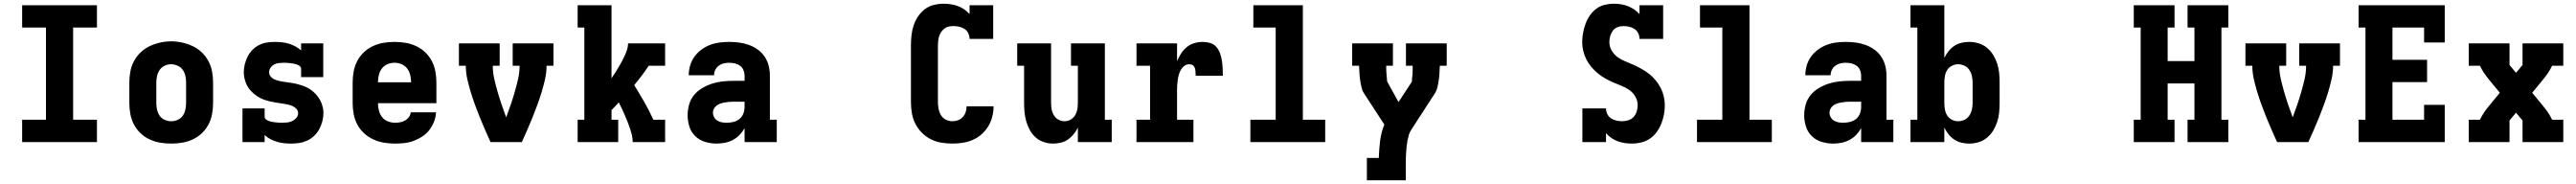

<svg xmlns="http://www.w3.org/2000/svg" viewBox="-20 -763 13840 988"><path d="M99 0V-120H227V-615H99V-735H501V-615H373V-120H501V0Z M900 8Q870 8 840.5 3Q811 -2 784 -14.5Q757 -27 735 -48Q713 -69 699.5 -95Q686 -121 680.5 -150.5Q675 -180 675 -210V-320Q675 -350 680.5 -379.5Q686 -409 700 -435Q714 -461 736 -482Q758 -503 785 -515.5Q812 -528 841 -534.5Q870 -541 900 -541Q930 -541 959 -534.5Q988 -528 1015 -515.5Q1042 -503 1064 -482Q1086 -461 1100 -435Q1114 -409 1119.5 -379.5Q1125 -350 1125 -320V-210Q1125 -180 1119.5 -150.5Q1114 -121 1100.5 -95Q1087 -69 1065 -48Q1043 -27 1016 -14.5Q989 -2 959.5 3Q930 8 900 8ZM900 -112Q918 -112 935 -119.5Q952 -127 962 -141.5Q972 -156 976 -174Q980 -192 980 -210V-320Q980 -338 976 -356Q972 -374 961.5 -388.5Q951 -403 934 -410.5Q917 -418 899 -418Q881 -418 864.5 -410Q848 -402 838 -387.5Q828 -373 824 -355.5Q820 -338 820 -320V-210Q820 -192 824 -174Q828 -156 838 -141.5Q848 -127 865 -119.5Q882 -112 900 -112Z M1544 8Q1525 8 1506 6Q1487 4 1468.5 -1.5Q1450 -7 1433 -16Q1416 -25 1402 -38V0H1283V-181H1402V-136Q1402 -127 1409.5 -121.5Q1417 -116 1425.5 -113Q1434 -110 1443 -108.5Q1452 -107 1460.5 -106Q1469 -105 1478 -104.5Q1487 -104 1496 -104Q1510 -104 1524 -105.5Q1538 -107 1550.5 -113Q1563 -119 1572.5 -130Q1582 -141 1582 -155Q1582 -170 1571 -180.5Q1560 -191 1546.5 -196Q1533 -201 1518.5 -203.5Q1504 -206 1490 -208Q1476 -210 1461.5 -212.5Q1447 -215 1433 -218Q1419 -221 1405.5 -225.5Q1392 -230 1379 -236.5Q1366 -243 1354.5 -251.5Q1343 -260 1332.5 -270.5Q1322 -281 1314 -293Q1306 -305 1301 -318.5Q1296 -332 1293 -346Q1290 -360 1290 -375Q1290 -397 1295.5 -418.5Q1301 -440 1311 -459.5Q1321 -479 1336.5 -495Q1352 -511 1371.5 -521Q1391 -531 1413 -534.5Q1435 -538 1457 -538Q1476 -538 1495 -536Q1514 -534 1532 -528.5Q1550 -523 1567 -514Q1584 -505 1598 -492V-530H1717V-349H1598V-394Q1598 -403 1590.5 -408.5Q1583 -414 1574.5 -417Q1566 -420 1557.5 -421.5Q1549 -423 1540 -424Q1531 -425 1522.5 -425.5Q1514 -426 1505 -426Q1492 -426 1478.5 -424.5Q1465 -423 1453.5 -417Q1442 -411 1434 -399.5Q1426 -388 1426 -375Q1426 -361 1436.5 -350Q1447 -339 1461 -334Q1475 -329 1489 -326.5Q1503 -324 1517.5 -322Q1532 -320 1546 -318Q1560 -316 1574 -312.5Q1588 -309 1602 -304.5Q1616 -300 1629 -293.5Q1642 -287 1653.5 -278.5Q1665 -270 1675 -259.5Q1685 -249 1693 -237Q1701 -225 1706.5 -211.5Q1712 -198 1715 -184Q1718 -170 1718 -156Q1718 -133 1712 -111Q1706 -89 1695.5 -69.5Q1685 -50 1668.5 -34Q1652 -18 1631.5 -8.5Q1611 1 1589 4.5Q1567 8 1544 8Z M2103 8Q2073 8 2043 3Q2013 -2 1986 -14.5Q1959 -27 1936.5 -47.5Q1914 -68 1900 -94.5Q1886 -121 1880.5 -150.5Q1875 -180 1875 -210V-320Q1875 -350 1880.5 -379.5Q1886 -409 1899.5 -435Q1913 -461 1935 -482Q1957 -503 1984 -515.5Q2011 -528 2040.5 -533Q2070 -538 2100 -538Q2130 -538 2159.5 -533Q2189 -528 2216 -515.5Q2243 -503 2265 -482Q2287 -461 2300.5 -435Q2314 -409 2319.5 -379.5Q2325 -350 2325 -320V-209H2011Q2011 -189 2016 -169.5Q2021 -150 2033 -134.5Q2045 -119 2064 -111.5Q2083 -104 2103 -104Q2117 -104 2131 -106.5Q2145 -109 2157 -116Q2169 -123 2177.5 -134.5Q2186 -146 2187 -160H2323Q2322 -135 2312.5 -110.5Q2303 -86 2287.5 -65.5Q2272 -45 2250 -30.5Q2228 -16 2204 -7Q2180 2 2154.5 5Q2129 8 2103 8ZM2011 -321H2189Q2189 -341 2184.5 -360Q2180 -379 2168.5 -394.5Q2157 -410 2138.5 -418Q2120 -426 2100 -426Q2080 -426 2061.5 -418Q2043 -410 2031.5 -394.5Q2020 -379 2015.5 -359.5Q2011 -340 2011 -321Z M2616 0Q2601 -33 2586.5 -66Q2572 -99 2558.5 -132.5Q2545 -166 2532.5 -200Q2520 -234 2509.5 -268.5Q2499 -303 2491 -338.5Q2483 -374 2483 -410H2446V-530H2665V-410H2628Q2628 -374 2636 -339Q2644 -304 2654 -269.5Q2664 -235 2675.5 -201Q2687 -167 2700 -133Q2713 -167 2724.5 -201Q2736 -235 2746 -269.5Q2756 -304 2764 -339Q2772 -374 2772 -410H2735V-530H2954V-410H2917Q2917 -374 2909 -338.5Q2901 -303 2890.5 -268.5Q2880 -234 2867.5 -200Q2855 -166 2841.5 -132.5Q2828 -99 2813.5 -66Q2799 -33 2784 0Z M3084 0V-120H3120V-615H3084V-735H3266V-343Q3276 -357 3285.5 -372Q3295 -387 3304 -402Q3313 -417 3321 -432Q3329 -447 3336.5 -463Q3344 -479 3349.5 -496Q3355 -513 3355 -530H3554V-410H3466Q3448 -383 3428.5 -357Q3409 -331 3388 -306Q3416 -261 3442.5 -214.5Q3469 -168 3491 -120H3554V0H3380Q3380 -19 3375.5 -37.5Q3371 -56 3365 -74Q3359 -92 3352 -109.5Q3345 -127 3337.5 -144.5Q3330 -162 3322 -179Q3314 -196 3305 -213Q3296 -203 3286 -192.5Q3276 -182 3266 -172V-120H3302V0Z M3831 8Q3800 8 3769.5 -1Q3739 -10 3716.5 -31.5Q3694 -53 3684.5 -83Q3675 -113 3675 -144Q3675 -173 3683 -201.5Q3691 -230 3709.5 -252.5Q3728 -275 3753.5 -290Q3779 -305 3807 -314Q3835 -323 3864 -326Q3893 -329 3922 -329H3981V-357Q3981 -372 3975 -386.5Q3969 -401 3956.5 -410Q3944 -419 3929 -422.5Q3914 -426 3898 -426Q3883 -426 3868.5 -422.5Q3854 -419 3842 -410Q3830 -401 3823.5 -387.5Q3817 -374 3817 -359H3681Q3681 -385 3688.5 -411Q3696 -437 3711.5 -458.5Q3727 -480 3748.5 -496Q3770 -512 3794.5 -521.5Q3819 -531 3845.5 -534.5Q3872 -538 3898 -538Q3925 -538 3952 -534.5Q3979 -531 4004 -522Q4029 -513 4051.5 -497Q4074 -481 4089 -458.5Q4104 -436 4110.5 -410Q4117 -384 4117 -357V-120H4154V0H3981V-75Q3970 -55 3954 -38.5Q3938 -22 3918 -11.5Q3898 -1 3875.5 3.5Q3853 8 3831 8ZM3886 -104Q3904 -104 3922 -108.5Q3940 -113 3954 -124.5Q3968 -136 3974.5 -153.5Q3981 -171 3981 -189V-217H3922Q3910 -217 3898.5 -216Q3887 -215 3875.5 -213Q3864 -211 3853 -207.5Q3842 -204 3832.5 -197.5Q3823 -191 3817 -180.5Q3811 -170 3811 -159Q3811 -145 3817.5 -133.5Q3824 -122 3835.5 -115Q3847 -108 3860 -106Q3873 -104 3886 -104Z M5098 8Q5068 8 5038 3Q5008 -2 4981.5 -15.5Q4955 -29 4933.5 -50.5Q4912 -72 4898.5 -99Q4885 -126 4880 -155.5Q4875 -185 4875 -215V-520Q4875 -547 4878 -574Q4881 -601 4889.5 -626.5Q4898 -652 4913 -674.5Q4928 -697 4949.5 -713.5Q4971 -730 4998 -736.5Q5025 -743 5051 -743Q5071 -743 5090 -740Q5109 -737 5127 -730.5Q5145 -724 5161 -713Q5177 -702 5190 -687V-735H5317V-554H5190Q5190 -570 5183 -584.5Q5176 -599 5163 -607.5Q5150 -616 5134.5 -619.5Q5119 -623 5103 -623Q5091 -623 5078.5 -620.5Q5066 -618 5056 -610.5Q5046 -603 5038.5 -592.5Q5031 -582 5027 -570Q5023 -558 5021.5 -545.5Q5020 -533 5020 -520V-215Q5020 -197 5023.5 -178.5Q5027 -160 5036.5 -144.5Q5046 -129 5062.5 -120.5Q5079 -112 5098 -112Q5113 -112 5128 -117.5Q5143 -123 5153.5 -134.5Q5164 -146 5169 -161Q5174 -176 5174 -192H5319Q5319 -164 5312 -136.5Q5305 -109 5290.5 -85Q5276 -61 5254.5 -42Q5233 -23 5207.5 -12Q5182 -1 5154 3.5Q5126 8 5098 8Z M5639 8Q5614 8 5589.5 0Q5565 -8 5546 -24.5Q5527 -41 5514.5 -63.5Q5502 -86 5495 -110Q5488 -134 5485.5 -159.5Q5483 -185 5483 -210V-410H5446V-530H5628V-210Q5628 -193 5631 -176Q5634 -159 5643 -144Q5652 -129 5667.5 -120.5Q5683 -112 5700 -112Q5717 -112 5732.5 -120.5Q5748 -129 5757 -144Q5766 -159 5769 -176Q5772 -193 5772 -210V-410H5735V-530H5917V-120H5954V0H5772V-78Q5763 -59 5749.5 -42.5Q5736 -26 5719 -14Q5702 -2 5681 3Q5660 8 5639 8Z M6087 0V-120H6160V-410H6087V-530H6305V-435Q6314 -456 6326.5 -475.5Q6339 -495 6356.5 -509.5Q6374 -524 6396.5 -531Q6419 -538 6442 -538Q6462 -538 6482 -532.5Q6502 -527 6515.5 -511.5Q6529 -496 6536 -476.5Q6543 -457 6546 -437Q6549 -417 6550 -396.5Q6551 -376 6551 -356H6405Q6405 -363 6404.5 -369.5Q6404 -376 6403.5 -383Q6403 -390 6401 -396.5Q6399 -403 6394.5 -408.5Q6390 -414 6383.5 -416Q6377 -418 6370 -418Q6356 -418 6344.5 -409.5Q6333 -401 6326 -389Q6319 -377 6315 -363.5Q6311 -350 6309 -336.5Q6307 -323 6306 -309Q6305 -295 6305 -281V-120H6393V0Z M6699 0V-120H6835V-615H6715V-735H6981V-120H7101V0Z M7325 205V85H7389Q7390 62 7391.5 39.5Q7393 17 7396 -6Q7399 -29 7404.5 -51Q7410 -73 7419 -94Q7419 -94 7419 -94Q7419 -94 7419 -94L7312 -258Q7301 -274 7296.5 -293Q7292 -312 7289 -331.5Q7286 -351 7285 -370.5Q7284 -390 7283 -410Q7283 -410 7283 -410Q7283 -410 7283 -410H7246V-530H7465V-410H7429Q7429 -403 7429 -395.5Q7429 -388 7429.5 -380Q7430 -372 7430.5 -364.5Q7431 -357 7432 -349.5Q7433 -342 7433 -334Q7433 -326 7437 -320L7495 -215L7566 -323Q7566 -324 7566.5 -324.5Q7567 -325 7567 -325Q7567 -326 7567 -326.5Q7567 -327 7567 -327Q7567 -338 7568.5 -348Q7570 -358 7570.5 -368.5Q7571 -379 7571 -389.5Q7571 -400 7571 -410H7535V-530H7754V-410H7717Q7717 -410 7717 -410Q7717 -410 7717 -410Q7716 -390 7715 -370.5Q7714 -351 7711 -331.5Q7708 -312 7703.5 -293Q7699 -274 7688 -258L7564 -67Q7555 -54 7550.5 -38.5Q7546 -23 7543 -7.5Q7540 8 7538.5 23.5Q7537 39 7536 55Q7535 71 7534.5 86.5Q7534 102 7534 118V205Z M8749 8Q8729 8 8710 5Q8691 2 8673 -4.5Q8655 -11 8639 -22Q8623 -33 8610 -48V0H8483V-181H8610Q8610 -165 8617 -150.5Q8624 -136 8637 -127.5Q8650 -119 8666 -115.5Q8682 -112 8697 -112Q8714 -112 8730.5 -117.5Q8747 -123 8758.5 -135.5Q8770 -148 8775 -164.5Q8780 -181 8780 -198Q8780 -223 8767.5 -244.5Q8755 -266 8735 -280Q8715 -294 8692.5 -302.5Q8670 -311 8647.5 -321Q8625 -331 8604 -343Q8583 -355 8564.5 -370.5Q8546 -386 8530.5 -404.5Q8515 -423 8504 -445Q8493 -467 8487.5 -490.5Q8482 -514 8482 -538Q8482 -563 8487 -588Q8492 -613 8500.5 -636.5Q8509 -660 8523.5 -680.5Q8538 -701 8558 -716Q8578 -731 8602.5 -737Q8627 -743 8652 -743Q8671 -743 8690.5 -740Q8710 -737 8727.5 -730Q8745 -723 8761 -712.5Q8777 -702 8790 -687V-735H8917V-554H8790Q8790 -570 8783 -584.5Q8776 -599 8763 -607.5Q8750 -616 8734.5 -619.5Q8719 -623 8704 -623Q8687 -623 8671.5 -617Q8656 -611 8646.5 -598Q8637 -585 8632.5 -569Q8628 -553 8628 -537Q8628 -513 8640.5 -491.5Q8653 -470 8672.5 -456Q8692 -442 8715 -433Q8738 -424 8760 -414Q8782 -404 8803 -392Q8824 -380 8843 -365Q8862 -350 8877.5 -331Q8893 -312 8904 -290.5Q8915 -269 8920.5 -245Q8926 -221 8926 -197Q8926 -172 8921 -146.5Q8916 -121 8906.5 -97.5Q8897 -74 8881.5 -53Q8866 -32 8845 -18Q8824 -4 8799 2Q8774 8 8749 8Z M9099 0V-120H9235V-615H9115V-735H9381V-120H9501V0Z M9831 8Q9800 8 9769.5 -1Q9739 -10 9716.5 -31.5Q9694 -53 9684.5 -83Q9675 -113 9675 -144Q9675 -173 9683 -201.5Q9691 -230 9709.5 -252.5Q9728 -275 9753.5 -290Q9779 -305 9807 -314Q9835 -323 9864 -326Q9893 -329 9922 -329H9981V-357Q9981 -372 9975 -386.5Q9969 -401 9956.5 -410Q9944 -419 9929 -422.5Q9914 -426 9898 -426Q9883 -426 9868.5 -422.5Q9854 -419 9842 -410Q9830 -401 9823.5 -387.5Q9817 -374 9817 -359H9681Q9681 -385 9688.5 -411Q9696 -437 9711.5 -458.5Q9727 -480 9748.5 -496Q9770 -512 9794.5 -521.5Q9819 -531 9845.5 -534.5Q9872 -538 9898 -538Q9925 -538 9952 -534.5Q9979 -531 10004 -522Q10029 -513 10051.5 -497Q10074 -481 10089 -458.5Q10104 -436 10110.5 -410Q10117 -384 10117 -357V-120H10154V0H9981V-75Q9970 -55 9954 -38.5Q9938 -22 9918 -11.5Q9898 -1 9875.5 3.5Q9853 8 9831 8ZM9886 -104Q9904 -104 9922 -108.5Q9940 -113 9954 -124.5Q9968 -136 9974.5 -153.5Q9981 -171 9981 -189V-217H9922Q9910 -217 9898.5 -216Q9887 -215 9875.5 -213Q9864 -211 9853 -207.5Q9842 -204 9832.5 -197.5Q9823 -191 9817 -180.5Q9811 -170 9811 -159Q9811 -145 9817.5 -133.5Q9824 -122 9835.5 -115Q9847 -108 9860 -106Q9873 -104 9886 -104Z M10562 8Q10540 8 10519.5 3Q10499 -2 10481.5 -13.5Q10464 -25 10450.5 -42Q10437 -59 10428 -78V0H10246V-120H10283V-615H10246V-735H10428V-452Q10437 -471 10450.5 -488Q10464 -505 10481.5 -516.5Q10499 -528 10519.5 -533Q10540 -538 10562 -538Q10587 -538 10612 -530.5Q10637 -523 10657 -506.5Q10677 -490 10690.5 -468Q10704 -446 10712 -421.5Q10720 -397 10722.5 -371.5Q10725 -346 10725 -320V-210Q10725 -184 10722.5 -158.5Q10720 -133 10712 -108.5Q10704 -84 10690.5 -62Q10677 -40 10657 -23.5Q10637 -7 10612 0.5Q10587 8 10562 8ZM10501 -112Q10519 -112 10535.5 -119.5Q10552 -127 10562 -142Q10572 -157 10576 -174.5Q10580 -192 10580 -210V-320Q10580 -338 10576 -355.5Q10572 -373 10562 -388Q10552 -403 10535.5 -410.5Q10519 -418 10501 -418Q10484 -418 10468 -409.5Q10452 -401 10443 -386.5Q10434 -372 10431 -354.5Q10428 -337 10428 -320V-210Q10428 -193 10431 -175.5Q10434 -158 10443 -143.5Q10452 -129 10468 -120.5Q10484 -112 10501 -112Z M11446 0V-120H11483V-615H11446V-735H11665V-615H11628V-435H11772V-615H11735V-735H11954V-615H11917V-120H11954V0H11735V-120H11772V-315H11628V-120H11665V0Z M12216 0Q12201 -33 12186.5 -66Q12172 -99 12158.5 -132.5Q12145 -166 12132.5 -200Q12120 -234 12109.5 -268.5Q12099 -303 12091 -338.5Q12083 -374 12083 -410H12046V-530H12265V-410H12228Q12228 -374 12236 -339Q12244 -304 12254 -269.5Q12264 -235 12275.5 -201Q12287 -167 12300 -133Q12313 -167 12324.5 -201Q12336 -235 12346 -269.5Q12356 -304 12364 -339Q12372 -374 12372 -410H12335V-530H12554V-410H12517Q12517 -374 12509 -338.5Q12501 -303 12490.5 -268.5Q12480 -234 12467.5 -200Q12455 -166 12441.5 -132.5Q12428 -99 12413.5 -66Q12399 -33 12384 0Z M12654 0V-120H12691V-615H12654V-735H13117V-535H13006V-615H12836V-442H13022V-322H12836V-120H13006V-200H13117V0Z M13246 0V-120H13306Q13316 -141 13329 -160Q13342 -179 13357 -197L13413 -265L13357 -333Q13342 -351 13329 -370Q13316 -389 13306 -410H13246V-530H13465V-414Q13466 -413 13467 -411.5Q13468 -410 13470 -408L13500 -372L13530 -408L13531 -409Q13532 -410 13533 -411.5Q13534 -413 13535 -414V-530H13754V-410H13694Q13684 -389 13671 -370Q13658 -351 13643 -333L13587 -265L13643 -197Q13658 -179 13671 -160Q13684 -141 13694 -120H13754V0H13535V-116Q13534 -117 13533 -118.5Q13532 -120 13530 -122L13500 -158L13470 -122Q13468 -120 13467 -118.5Q13466 -117 13465 -116V0Z"/></svg>

Font: Iosevka Curly Slab HvEx
Style: Regular
Weight: 900
Width: 7
Monospace: yes
Designer: Belleve Invis
Foundry: Belleve Invis
Version: Version 11.1.0; ttfautohint (v1.8.3)